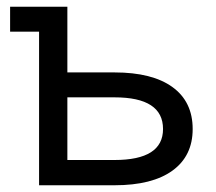

<svg xmlns="http://www.w3.org/2000/svg" viewBox="-20 -550 640 570"><path d="M96 0V-456H10V-530H180V-335H320Q432 -335 492 -291.5Q552 -248 552 -167Q552 -87 492 -43.5Q432 0 320 0ZM180 -75H320Q464 -75 464 -167Q464 -261 320 -261H180Z"/></svg>

Font: Geist Mono
Style: Regular
Weight: 400
Monospace: yes
Designer: Basement.studio, Andrés Briganti, Mateo Zaragoza
Foundry: Basement.studio, Vercel, Andrés Briganti, Guido Ferreyra, Mateo Zaragoza
Version: Version 1.500; ttfautohint (v1.8.4.7-5d5b)